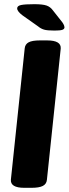

<svg xmlns="http://www.w3.org/2000/svg" viewBox="-20 -895 328 917"><path d="M96 2Q29 2 32 -37L98 -664Q100 -684 117 -693Q134 -702 170 -702H205Q273 -702 270 -663L204 -36Q202 -16 184.5 -7Q167 2 131 2ZM240 -749Q206 -749 190.5 -753.5Q175 -758 162 -769L87 -822Q62 -841 62 -855Q62 -867 80.5 -871Q99 -875 144 -875Q184 -875 202.5 -868.5Q221 -862 233 -845L278 -788Q284 -779 286 -773.5Q288 -768 288 -765Q288 -756 277.5 -752.5Q267 -749 240 -749Z"/></svg>

Font: Asap ExtraBold
Style: Italic
Weight: 800
Italic angle: -6°
Designer: Pablo Cosgaya
Foundry: Omnibus-Type
Version: Version 3.001; ttfautohint (v1.8.4.7-5d5b)